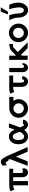

<svg xmlns="http://www.w3.org/2000/svg" viewBox="2074 -2805 740 4930"><g transform="rotate(-90 2444.0 -340.0)"><path d="M-1 -439Q39 -472 177 -472H577V-372H467V-145Q477 -122 514 -122Q538 -122 557 -131Q576 -140 579 -140Q591 -97 584 -67Q575 -31 546 -10.5Q517 10 481 10Q426 10 394 -30Q362 -70 360 -133Q359 -162 359 -221V-372H259V10H151V-372Q101 -371 38 -344Z M652 0 802 -399 818 -436Q819 -440 819 -443Q822 -494 802 -497Q799 -498 782 -493Q752 -567 715 -567Q699 -556 696 -553Q676 -533 672 -530L653 -638Q700 -682 738 -687Q763 -690 782 -684Q817 -672 847 -628.5Q877 -585 922 -485L1134 0H1016L886 -301Q792 -66 766 0Z M1206 -237Q1206 -351 1261.5 -416Q1317 -481 1405 -481Q1517 -481 1581 -333Q1624 -448 1632 -481H1740Q1681 -297 1643 -213Q1639 -203 1639 -200Q1639 -185 1654 -158Q1679 -92 1704 -92Q1722 -92 1726 -120H1833Q1832 -60 1793 -25Q1754 10 1704 10Q1677 10 1652.5 -3.5Q1628 -17 1615.5 -30.5Q1603 -44 1588 -65.5Q1573 -87 1572 -88Q1500 10 1406 10Q1319 10 1262.5 -57.5Q1206 -125 1206 -237ZM1314 -238Q1314 -91 1405 -91Q1432 -91 1459 -112Q1486 -133 1498.5 -152Q1511 -171 1520 -189Q1521 -192 1522.5 -196Q1524 -200 1524 -201Q1521 -217 1506 -255Q1492 -295 1482.5 -316.5Q1473 -338 1454.5 -358.5Q1436 -379 1413 -380Q1403 -381 1391 -380Q1314 -371 1314 -238Z M1886 -231Q1886 -333 1957 -402.5Q2028 -472 2137 -472H2422V-365H2317Q2363 -303 2363 -231Q2363 -135 2295 -62.5Q2227 10 2125 10Q2028 10 1957 -60Q1886 -130 1886 -231ZM1994 -231Q1994 -176 2032 -137Q2070 -98 2125 -98Q2179 -98 2217.5 -137Q2256 -176 2256 -231Q2256 -285 2217.5 -324.5Q2179 -364 2125 -364Q2071 -364 2032.5 -325.5Q1994 -287 1994 -231Z M2504 -436Q2536 -472 2650 -472H2969V-372H2787V-189Q2787 -89 2831 -89Q2847 -89 2860 -103.5Q2873 -118 2875 -140H2952Q2950 -71 2909 -30.5Q2868 10 2816 10Q2755 10 2720 -32.5Q2685 -75 2680 -131Q2679 -152 2679 -195V-372Q2648 -372 2624 -368.5Q2600 -365 2590 -362Q2580 -359 2566.5 -353Q2553 -347 2551 -346Z M3056 -133V-473H3163L3164 -472V-163Q3164 -161 3163.5 -157.5Q3163 -154 3163 -153Q3163 -114 3189 -91Q3234 -91 3249 -132H3289Q3287 -64 3252 -27Q3217 10 3173 10Q3120 10 3088 -30Q3056 -70 3056 -133Z M3371 0V-473H3479V-298Q3499 -317 3523 -340Q3547 -363 3559.5 -374.5Q3572 -386 3587 -400Q3602 -414 3610 -420.5Q3618 -427 3627.5 -434.5Q3637 -442 3643.5 -445Q3650 -448 3657.5 -450.5Q3665 -453 3673 -454Q3715 -469 3779 -472V-373Q3725 -380 3707 -375Q3695 -369 3684 -358Q3666 -342 3627.5 -305Q3589 -268 3572 -252L3824 0H3672L3496 -176L3479 -133V0Z M3826 -236Q3826 -335 3894.5 -408Q3963 -481 4064 -481Q4163 -481 4233 -409Q4303 -337 4303 -236Q4303 -136 4234.5 -63Q4166 10 4064 10Q3967 10 3896.5 -61.5Q3826 -133 3826 -236ZM3934 -236Q3934 -181 3970.5 -139.5Q4007 -98 4064 -98Q4120 -98 4158 -139Q4196 -180 4196 -236Q4196 -291 4158.5 -332.5Q4121 -374 4064 -374Q4008 -374 3971 -333Q3934 -292 3934 -236Z M4539 -506 4610 -690H4721L4608 -506ZM4389 -472H4516Q4560 -361 4565 -218Q4568 -172 4588 -135Q4608 -98 4648 -98Q4700 -98 4716 -173Q4719 -194 4719.5 -214Q4720 -234 4718 -255.5Q4716 -277 4714 -288Q4712 -299 4707.5 -321Q4703 -343 4703 -345Q4700 -404 4668 -472H4787Q4841 -355 4841 -239Q4841 -135 4787 -62.5Q4733 10 4649 10Q4569 10 4519 -51.5Q4469 -113 4459 -196Q4458 -201 4456.5 -253.5Q4455 -306 4440.5 -353.5Q4426 -401 4389 -472Z"/></g></svg>

Font: Coval
Style: Medium
Weight: 500
Foundry: Context Ltd
Version: Version 001.000